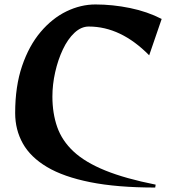

<svg xmlns="http://www.w3.org/2000/svg" viewBox="-20 -821 777 861"><path d="M676 20Q505 20 385 -4Q265 -28 191 -72Q117 -116 82.5 -177.5Q48 -239 48 -314Q48 -434 79 -525Q110 -616 162 -677.5Q214 -739 278 -770Q342 -801 408 -801Q485 -801 563 -785Q641 -769 705 -736L649 -573Q522 -702 378 -702Q344 -702 314 -674Q284 -646 262 -599.5Q240 -553 227.5 -497.5Q215 -442 215 -388Q215 -313 236.5 -251.5Q258 -190 310 -141.5Q362 -93 452 -56.5Q542 -20 678 7Z"/></svg>

Font: Reggae One
Style: Regular
Weight: 400
Designer: Fontworks Inc.
Foundry: Fontworks Inc.
Version: Version 1.100